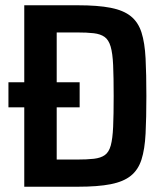

<svg xmlns="http://www.w3.org/2000/svg" viewBox="-20 -708 630 728"><path d="M72 0V-301H12V-396H72V-688H275Q351 -688 399.5 -678.5Q448 -669 476 -646.5Q504 -624 516.5 -585Q529 -546 532 -486.5Q535 -427 535 -344Q535 -261 532 -201.5Q529 -142 516.5 -103Q504 -64 476 -41.5Q448 -19 399.5 -9.5Q351 0 275 0ZM195 -103H271Q310 -103 336 -106Q362 -109 377.5 -120Q393 -131 400 -156.5Q407 -182 409 -227.5Q411 -273 411 -344Q411 -415 409 -460.5Q407 -506 399.5 -531.5Q392 -557 376.5 -568Q361 -579 335.5 -582Q310 -585 271 -585H195V-396H282V-301H195Z"/></svg>

Font: Saira SemiCondensed SemiBold
Style: Regular
Weight: 600
Width: 4
Designer: Hector Gatti with collaboration of the Omnibus-Type team
Foundry: Omnibus-Type
Version: Version 1.101